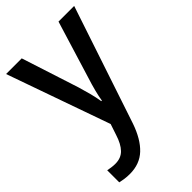

<svg xmlns="http://www.w3.org/2000/svg" viewBox="-234 -622 945 945"><g transform="rotate(-45 238.5 -149.5)"><path d="M2 -539H111L208 -239Q218 -206 226 -175Q234 -144 239 -113H243Q247 -139 255.5 -172Q264 -205 275 -239L367 -539H476L271 75Q243 156 198.5 198Q154 240 85 240Q65 240 48.5 237.5Q32 235 19 232V148Q29 150 42.5 152Q56 154 70 154Q110 154 134 129Q158 104 173 56L192 -1Z"/></g></svg>

Font: Noto Sans Malayalam SemiCondensed Medium
Style: Regular
Weight: 500
Width: 4
Designer: Jelle Bosma - Monotype Design Team
Foundry: Monotype Imaging Inc.
Version: Version 2.104; ttfautohint (v1.8.4.7-5d5b)